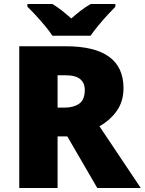

<svg xmlns="http://www.w3.org/2000/svg" viewBox="-20 -947 729 967"><path d="M311 -714Q602 -714 602 -503Q602 -438 569.5 -390.5Q537 -343 481 -311L689 0H470L319 -260H270V0H77V-714ZM308 -568H270V-405H306Q350 -405 378.5 -424.5Q407 -444 407 -494Q407 -529 384 -548.5Q361 -568 308 -568ZM244 -767Q229 -790 206.5 -817Q184 -844 160.5 -869.5Q137 -895 118 -913V-927H244Q270 -911 291.5 -894Q313 -877 339 -854Q365 -877 388 -894.5Q411 -912 437 -927H561V-913Q544 -896 520.5 -870.5Q497 -845 474.5 -817.5Q452 -790 436 -767Z"/></svg>

Font: Noto Sans Ethiopic Black
Style: Regular
Weight: 900
Designer: Monotype Design Team
Foundry: Monotype Imaging Inc.
Version: Version 2.102; ttfautohint (v1.8.4.7-5d5b)